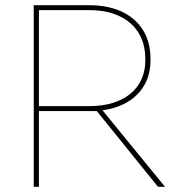

<svg xmlns="http://www.w3.org/2000/svg" viewBox="-20 -720 686 740"><path d="M110 0H130V-292H353L589 0H616L375 -295C489 -310 560 -382 560 -486V-495C560 -621 469 -700 325 -700H110ZM130 -311V-681H325C458 -681 540 -609 540 -495V-487C540 -379 458 -311 325 -311Z"/></svg>

Font: Fixel Display Thin
Style: Regular
Weight: 100
Designer: AlfaBravo + MacPaw
Foundry: Kyrylo Tkachov, Marchela Mozhyna, Serhii Makarenko, Maria Weinstein, Zakhar Kryvoshyya
Version: Version 1.211